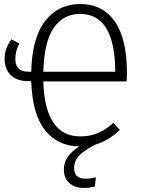

<svg xmlns="http://www.w3.org/2000/svg" viewBox="-20 -716 699 953"><path d="M608 -312H195Q203 -39 379 -39Q427 -39 466 -55.5Q505 -72 543 -106L575 -71Q519 -18 455 1Q397 30 372.5 56.5Q348 83 348 119Q348 171 404 171Q428 171 456 164L451 210Q420 217 399 217Q350 217 323.5 192Q297 167 297 126Q297 91 316 63Q335 35 374 11Q265 9 202.5 -71Q140 -151 135 -313H123Q64 -313 33.5 -343Q3 -373 3 -422Q3 -452 11.5 -474.5Q20 -497 36 -521L76 -500Q56 -462 56 -424Q56 -360 121 -360H135Q139 -529 204.5 -612.5Q270 -696 378 -696Q489 -696 549.5 -610Q610 -524 610 -354Q610 -327 608 -312ZM552 -360Q551 -647 377 -647Q295 -647 247 -578Q199 -509 195 -360Z"/></svg>

Font: Fira Sans Condensed Light
Style: Regular
Weight: 300
Width: 3
Designer: bBox Type GmbH & Carrois Corporate GbR & Edenspiekermann AG
Foundry: bBox Type GmbH & Carrois Corporate GbR & Edenspiekermann AG
Version: Version 4.301